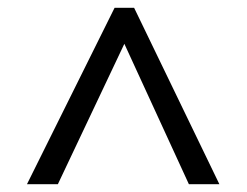

<svg xmlns="http://www.w3.org/2000/svg" viewBox="-20 -739 632 491"><path d="M273 -719H323L541 -268H463L298 -627L128 -268H49Z"/></svg>

Font: gurmukhi25
Style: Book
Weight: 400
Designer: Jelle Bosma - Monotype Design Team
Foundry: Monotype Imaging Inc.
Version: Version 2.003